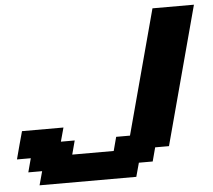

<svg xmlns="http://www.w3.org/2000/svg" viewBox="-53 -682 960 865"><g transform="rotate(-5 427.5 -250.0)"><path d="M91.3 125H528.8L545.9 62.5H608.4L625 0H687.5Q715.3 -104 771.2 -312.3Q827.1 -520.5 855 -625H667.5L516.6 -62.5H454.1L437.5 0H250L266.6 -62.5H204.1L221.2 -125H33.7Q27.8 -104 16.6 -62.5Q5.4 -21 0 0H62.5L45.9 62.5H108.4Z"/></g></svg>

Font: Faithful 32x
Style: SemiboldOblique
Weight: 400
Foundry: Faithful Resource Pack
Version: Version 1.0; January 27, 2023